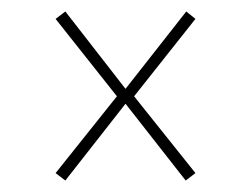

<svg xmlns="http://www.w3.org/2000/svg" viewBox="-20 -475 438 335"><path d="M305 -455 321 -442 214 -307 321 -173 304 -160 199 -294 94 -160 77 -173 184 -307 77 -442 94 -455 199 -320Z"/></svg>

Font: Fira Sans Extra Condensed Thin
Style: Regular
Weight: 250
Width: 1
Designer: Carrois Corporate & Edenspiekermann AG
Foundry: Carrois Corporate GbR & Edenspiekermann AG
Version: Version 4.203